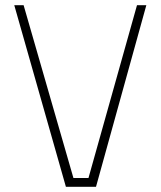

<svg xmlns="http://www.w3.org/2000/svg" viewBox="-20 -720 619 740"><path d="M508 -700 321 -34H263L71 -700H35L234 0H350L544 -700Z"/></svg>

Font: TitilliumText22L
Style: 1 wt
Weight: 100
Designer: Campivisivi
Foundry: Campivisivi
Version: 1.000